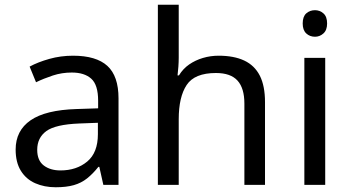

<svg xmlns="http://www.w3.org/2000/svg" viewBox="-20 -780 1477 810"><path d="M288 -545Q386 -545 433 -502Q480 -459 480 -365V0H416L399 -76H395Q372 -47 347.5 -27.5Q323 -8 291.5 1Q260 10 215 10Q167 10 128.5 -7Q90 -24 68 -59.5Q46 -95 46 -149Q46 -229 109 -272.5Q172 -316 303 -320L394 -323V-355Q394 -422 365 -448Q336 -474 283 -474Q241 -474 203 -461.5Q165 -449 132 -433L105 -499Q140 -518 188 -531.5Q236 -545 288 -545ZM314 -259Q214 -255 175.5 -227Q137 -199 137 -148Q137 -103 164.5 -82Q192 -61 235 -61Q303 -61 348 -98.5Q393 -136 393 -214V-262Z M734 -537Q734 -518 732.5 -498Q731 -478 729 -462H735Q752 -490 778 -508Q804 -526 836 -535.5Q868 -545 902 -545Q967 -545 1010.5 -524.5Q1054 -504 1076 -461Q1098 -418 1098 -349V0H1011V-343Q1011 -408 982 -440Q953 -472 891 -472Q801 -472 767.5 -421.5Q734 -371 734 -277V0H646V-760H734Z M1352 -536V0H1264V-536ZM1309 -737Q1329 -737 1344.5 -723.5Q1360 -710 1360 -681Q1360 -653 1344.5 -639Q1329 -625 1309 -625Q1287 -625 1272 -639Q1257 -653 1257 -681Q1257 -710 1272 -723.5Q1287 -737 1309 -737Z"/></svg>

Font: malayalam115
Style: Regular
Weight: 400
Designer: Jelle Bosma - Monotype Design Team
Foundry: Monotype Imaging Inc.
Version: Version 2.103